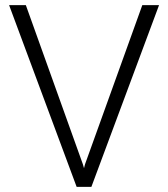

<svg xmlns="http://www.w3.org/2000/svg" viewBox="-20 -731 657 751"><path d="M602.1 -710.9 337.4 0H288.6H279.8L15.6 -710.9H81.1L304.2 -88.4L308.6 -73.2L312.5 -88.4L536.6 -710.9Z"/></svg>

Font: Heebo Light
Style: Regular
Weight: 300
Designer: Oded Ezer
Foundry: Meir Sadan
Version: Version 2.001; ttfautohint (v1.5.14-ce02) -l 8 -r 50 -G 200 